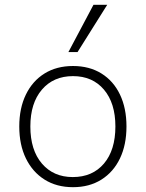

<svg xmlns="http://www.w3.org/2000/svg" viewBox="-20 -769 605 797"><path d="M283 8Q215 8 165 -23.5Q115 -55 87.5 -111.5Q60 -168 60 -244Q60 -320 87.5 -376.5Q115 -433 165 -464Q215 -495 283 -495Q351 -495 401 -464Q451 -433 478 -376.5Q505 -320 505 -244Q505 -168 478 -111.5Q451 -55 401 -23.5Q351 8 283 8ZM282 -34Q364 -34 411.5 -90Q459 -146 459 -244Q459 -341 411.5 -397Q364 -453 283 -453Q202 -453 154 -397Q106 -341 106 -244Q106 -146 154 -90Q202 -34 282 -34ZM264 -553 368 -749H425L302 -553Z"/></svg>

Font: Nunito Sans 10pt ExtraLight
Style: Regular
Weight: 250
Designer: Vernon Adams
Foundry: Vernon Adams
Version: Version 3.101;gftools[0.9.27]